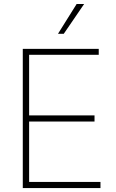

<svg xmlns="http://www.w3.org/2000/svg" viewBox="-20 -955 589 975"><path d="M95.7 -707H481.4V-676.8H127.9V-369.1H460V-337.9H127.9V-31.2H490.2V0H95.7ZM369.1 -934.6H407.2L303.7 -783.2H274.4Z"/></svg>

Font: Pretendard Std Thin
Style: Regular
Weight: 100
Designer: Base glyphs from Inter by Rasmus Andersson; Hangeul glyphs from Noto Sans CJK(Source Han Sans) by Jang Soo-young and Kan
Foundry: Kil Hyung-jin
Version: Version 1.309